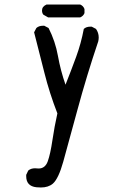

<svg xmlns="http://www.w3.org/2000/svg" viewBox="-20 -829 540 850"><path d="M161 1 141 0Q96 -5 96 -49V-55L105 -74Q117 -84 135 -84L151 -83Q180 -83 191.5 -115Q203 -147 212 -208Q221 -269 234 -327Q199 -417 176.5 -507Q154 -597 131 -686L141 -705Q152 -715 170 -715H176L195 -705Q225 -646 236.5 -581.5Q248 -517 270 -454Q295 -517 317 -577Q339 -637 351 -701Q362 -711 380 -711H386L405 -701Q417 -684 417 -663Q417 -655 415 -646Q364 -495 322.5 -341.5Q281 -188 260 -113Q239 -38 214 -16Q194 1 161 1ZM335 -752H193L172 -764Q166 -771 166 -783Q166 -800 186 -809H335Q349 -803 354 -789V-771Q349 -758 335 -752Z"/></svg>

Font: Xiaolai Mono SC
Style: Regular
Weight: 400
Monospace: yes
Designer: LXGW / Nozomi Seto
Version: Version 3.113;September 30, 2024